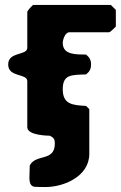

<svg xmlns="http://www.w3.org/2000/svg" viewBox="-20 -540 487 774"><path d="M447 -433V-500L427 -520H113L100 -507C97 -503 90 -494 90 -493V-347C90 -315 13 -333 13 -280C13 -227 90 -245 90 -213V-27C90 7 179 7 180 7C199 15 201 24 201 39C201 113 124 79 100 127C100 132 99 155 99 160C99 177 94 210 120 213C126 214 157 214 163 214C238 214 340 171 340 80V-100L327 -113C271 -116 233 -120 233 -180C233 -240 267 -238 327 -240C341 -251 347 -262 347 -280C347 -298 341 -309 327 -320C289 -321 233 -317 233 -367C233 -379 242 -410 260 -410H420C425 -410 445 -431 447 -433Z"/></svg>

Font: Asimov Print
Style: C
Weight: 500
Designer: Google
Version: Version 2.000980: 2014